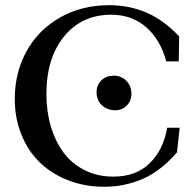

<svg xmlns="http://www.w3.org/2000/svg" viewBox="-20 -696 725 729"><path d="M376 13.2Q303.2 13.2 240.2 -11Q177.2 -35.2 132.3 -78.1Q87.4 -121.1 61.8 -183.6Q36.1 -246.1 36.1 -320.3Q36.1 -420.9 81.1 -502Q126 -583 208 -629.6Q290 -676.3 394 -676.3Q469.2 -676.3 534.4 -648.9Q599.6 -621.6 660.2 -558.1L658.7 -462.9H611.3Q589.4 -544.9 535.2 -592.5Q481 -640.1 402.3 -640.1Q291 -640.1 223.6 -558.1Q156.2 -476.1 156.2 -338.4Q156.2 -273.9 172.6 -217.5Q189 -161.1 220.2 -118.2Q251.5 -75.2 300.5 -50.3Q349.6 -25.4 410.6 -25.4Q496.1 -25.4 548.1 -75.9Q600.1 -126.5 614.7 -210.9H662.1L651.9 -117.2Q587.9 -44.4 519.3 -15.6Q450.7 13.2 376 13.2ZM417.5 -277.3Q388.2 -277.3 367.4 -296.1Q346.7 -314.9 346.7 -344.7Q346.7 -374 365.2 -391.4Q383.8 -408.7 412.6 -408.7Q439.9 -408.7 459.5 -389.4Q479 -370.1 479 -339.8Q479 -312.5 460.9 -294.9Q442.9 -277.3 417.5 -277.3Z"/></svg>

Font: Elstob Medium
Style: Regular
Weight: 500
Designer: Peter S. Baker
Version: Version 1.015